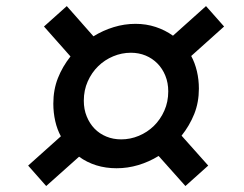

<svg xmlns="http://www.w3.org/2000/svg" viewBox="-20 -689 805 633"><path d="M155.8 -347.2Q155.8 -393.1 170.9 -431.4Q186 -469.7 212.4 -502.9L125 -601.6L200.2 -668.9L288.1 -569.3Q319.8 -588.9 355 -599.6Q390.1 -610.4 426.8 -610.4Q461.9 -610.4 493.2 -600.1Q524.4 -589.8 550.3 -571.3L659.2 -668.9L718.8 -601.6L610.4 -504.4Q622.6 -481.9 629.2 -454.1Q635.7 -426.3 635.7 -397Q635.7 -351.6 620.4 -313.2Q605 -274.9 578.6 -241.7L666.5 -143.1L591.3 -75.7L502.9 -174.8Q471.2 -155.3 436 -144.8Q400.9 -134.3 364.3 -134.3Q328.6 -134.3 297.4 -144Q266.1 -153.8 240.7 -172.4L132.3 -75.7L72.8 -143.1L180.7 -239.7Q168.5 -261.7 162.1 -289.8Q155.8 -317.9 155.8 -347.2ZM256.3 -356.9Q256.3 -328.6 265.9 -305.2Q275.4 -281.7 291.7 -264.9Q308.1 -248 330.6 -238.8Q353 -229.5 379.4 -229.5Q409.7 -229.5 437.7 -241.2Q465.8 -252.9 487.3 -273.9Q508.8 -294.9 521.7 -324Q534.7 -353 534.7 -387.7Q534.7 -416 525.1 -439.5Q515.6 -462.9 499 -479.7Q482.4 -496.6 460 -505.9Q437.5 -515.1 411.6 -515.1Q381.3 -515.1 353.3 -503.4Q325.2 -491.7 303.7 -470.7Q282.2 -449.7 269.3 -420.7Q256.3 -391.6 256.3 -356.9Z"/></svg>

Font: Proza Libre
Style: SemiBold Italic
Weight: 600
Designer: Jasper de Waard
Foundry: Jasper de Waard
Version: Version 1.000; ttfautohint (v1.4.1.8-43bc)